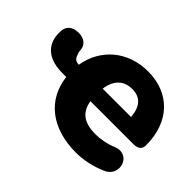

<svg xmlns="http://www.w3.org/2000/svg" viewBox="-109 -701 909 909"><g transform="rotate(45 346.0 -246.0)"><path d="M468 11C516 11 571 0 623 -23C699 -55 664 -172 579 -138C544 -123 502 -116 472 -116C396 -116 355 -144 344 -210H631C663 -210 678 -223 678 -249C678 -404 584 -503 437 -503C304 -503 204 -419 183 -293C159 -294 150 -305 145 -325C143 -329 140 -336 140 -344C140 -376 117 -400 75 -400C32 -400 10 -375 10 -342V-332C10 -274 42 -210 157 -210H182C198 -74 303 11 468 11ZM343 -293C352 -357 387 -391 444 -391C498 -391 528 -358 533 -293Z"/></g></svg>

Font: SN Pro Heavy
Style: Regular
Weight: 800
Designer: Tobias Whetton
Foundry: Supernotes
Version: Version 1.001;Glyphs 3.2 (3249)